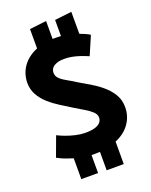

<svg xmlns="http://www.w3.org/2000/svg" viewBox="-168 -893 874 1108"><g transform="rotate(-20 268.5 -339.5)"><path d="M135 123V-5Q116 -11 98.5 -17Q81 -23 66 -30Q51 -37 40 -43L85 -165Q104 -155 132 -144.5Q160 -134 191 -127Q222 -120 248 -120Q284 -120 307 -126.5Q330 -133 341.5 -146Q353 -159 353 -176Q353 -196 335.5 -212.5Q318 -229 291 -245Q264 -261 236 -278Q202 -299 166 -321.5Q130 -344 99.5 -371Q69 -398 50.5 -431.5Q32 -465 32 -506Q33 -562 64 -605.5Q95 -649 153 -673V-792L256 -804V-694Q262 -694 266.5 -694Q271 -694 276 -694Q284 -694 291.5 -693.5Q299 -693 307 -693V-792L411 -804V-669Q428 -663 443.5 -656Q459 -649 472 -641L423 -527Q395 -539 372 -546.5Q349 -554 326.5 -558.5Q304 -563 278 -563Q241 -563 217.5 -549Q194 -535 194 -508Q194 -487 210 -471.5Q226 -456 253 -441.5Q280 -427 309 -408Q345 -387 381.5 -365Q418 -343 448 -316Q478 -289 496.5 -256.5Q515 -224 515 -181Q515 -126 484 -81.5Q453 -37 395 -13V125H290V12Q282 12 272 12.5Q262 13 252 13H238V123Z"/></g></svg>

Font: Catamaran ExtraBold
Style: Regular
Weight: 800
Designer: Pria Ravichandran
Version: Version 2.000